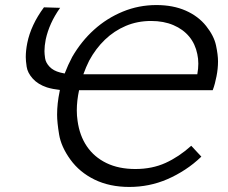

<svg xmlns="http://www.w3.org/2000/svg" viewBox="-20 -730 901 760"><path d="M492 10Q414 10 354.5 -19Q295 -48 258.5 -98.5Q222 -149 214 -197.5Q206 -246 206 -276Q206 -320 216 -368Q216 -371 217 -374Q189 -377 166 -384Q130 -396 109.5 -419Q89 -442 85.5 -466Q82 -490 82 -504Q82 -530 88 -560Q95 -595 111.5 -630.5Q128 -666 154 -701L218 -699Q196 -668 182 -637Q168 -606 161 -574Q156 -548 156 -528Q156 -517 158.5 -499.5Q161 -482 176 -466Q191 -450 218 -443Q227 -441 236 -439Q249 -473 266 -505Q302 -567 352.5 -612.5Q403 -658 466 -684Q529 -710 599 -710Q665 -710 715 -688Q765 -666 796 -627Q827 -588 835 -550.5Q843 -513 843 -487Q843 -458 837 -428Q834 -413 830.5 -399.5Q827 -386 822 -373H293Q284 -331 284 -293Q284 -272 287 -252Q295 -193 324 -150.5Q353 -108 401.5 -84.5Q450 -61 516 -61Q582 -61 635 -85Q688 -109 737 -153L777 -110Q747 -81 712.5 -58.5Q678 -36 642 -20.5Q606 -5 568.5 2.5Q531 10 492 10ZM333 -490Q320 -464 310 -436H761Q765 -458 765 -478Q765 -498 761 -516Q753 -556 729 -585Q705 -614 666.5 -630.5Q628 -647 578 -647Q524 -647 478 -627.5Q432 -608 395.5 -573Q359 -538 333 -490Z"/></svg>

Font: Isabella Sans
Style: Italic
Weight: 400
Italic angle: -12°
Designer: Christian Thalmann (Catharsis Fonts), Cristiano Sobral
Foundry: The Isabella Sans Project Authors
Version: Version 2.026; ttfautohint (v1.8.4.7-5d5b-dirty)